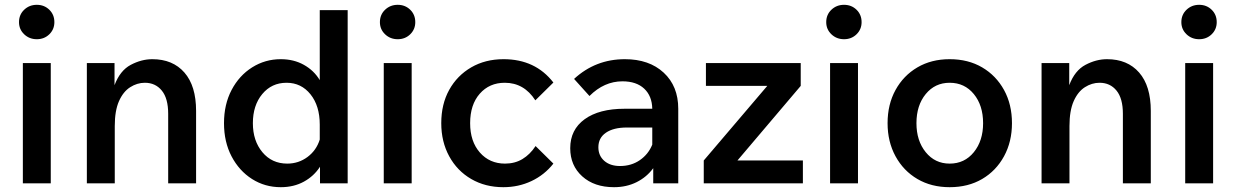

<svg xmlns="http://www.w3.org/2000/svg" viewBox="-20 -762 5137 798"><path d="M206 -670Q206 -640 185 -619.5Q164 -599 133 -599Q102 -599 80.5 -619.5Q59 -640 59 -670Q59 -701 80.5 -721.5Q102 -742 133 -742Q164 -742 185 -721.5Q206 -701 206 -670ZM191 0H75V-500H191Z M795 0H679V-289Q679 -353 652.5 -385.5Q626 -418 582 -418Q550 -418 521 -399.5Q492 -381 474.5 -341.5Q457 -302 457 -238V0H341V-500H456V-408Q479 -469 523.5 -492.5Q568 -516 613 -516Q698 -516 746.5 -460.5Q795 -405 795 -301Z M1310 0V-69Q1285 -30 1243 -7Q1201 16 1147 16Q1081 16 1027.5 -18Q974 -52 942.5 -112Q911 -172 911 -250Q911 -328 942.5 -388Q974 -448 1028 -482Q1082 -516 1147 -516Q1201 -516 1243 -492.5Q1285 -469 1309 -429V-720H1425V0ZM1031 -250Q1031 -177 1070.5 -129.5Q1110 -82 1174 -82Q1221 -82 1258 -109.5Q1295 -137 1309 -182V-244Q1309 -322 1270.5 -370Q1232 -418 1171 -418Q1109 -418 1070 -371Q1031 -324 1031 -250Z M1706 -670Q1706 -640 1685 -619.5Q1664 -599 1633 -599Q1602 -599 1580.5 -619.5Q1559 -640 1559 -670Q1559 -701 1580.5 -721.5Q1602 -742 1633 -742Q1664 -742 1685 -721.5Q1706 -701 1706 -670ZM1691 0H1575V-500H1691Z M2206 -155 2280 -82Q2243 -35 2189 -9.5Q2135 16 2072 16Q1997 16 1938.5 -18Q1880 -52 1847 -112.5Q1814 -173 1814 -250Q1814 -329 1847 -388.5Q1880 -448 1938.5 -482Q1997 -516 2073 -516Q2205 -516 2280 -419L2205 -345Q2158 -418 2078 -418Q2014 -418 1974 -372.5Q1934 -327 1934 -250Q1934 -174 1974.5 -128Q2015 -82 2079 -82Q2120 -82 2151.5 -101Q2183 -120 2206 -155Z M2532 16Q2450 16 2400 -29Q2350 -74 2350 -146Q2350 -223 2410 -266.5Q2470 -310 2576 -310H2691Q2690 -363 2657.5 -393.5Q2625 -424 2567 -424Q2491 -424 2430 -363L2366 -434Q2455 -516 2577 -516Q2678 -516 2738.5 -460Q2799 -404 2799 -310V0H2695V-63Q2668 -26 2626 -5Q2584 16 2532 16ZM2557 -72Q2604 -72 2639.5 -96.5Q2675 -121 2691 -161V-232H2585Q2530 -232 2498.5 -210.5Q2467 -189 2467 -150Q2467 -115 2491.5 -93.5Q2516 -72 2557 -72Z M3317 0H2905V-95L3169 -405H2914V-500H3308V-405L3045 -95H3317Z M3561 -670Q3561 -640 3540 -619.5Q3519 -599 3488 -599Q3457 -599 3435.5 -619.5Q3414 -640 3414 -670Q3414 -701 3435.5 -721.5Q3457 -742 3488 -742Q3519 -742 3540 -721.5Q3561 -701 3561 -670ZM3546 0H3430V-500H3546Z M3927 16Q3851 16 3793 -18Q3735 -52 3702 -112.5Q3669 -173 3669 -250Q3669 -328 3702 -388Q3735 -448 3793 -482Q3851 -516 3927 -516Q4004 -516 4062 -482Q4120 -448 4153 -388Q4186 -328 4186 -250Q4186 -173 4153 -112.5Q4120 -52 4062 -18Q4004 16 3927 16ZM3927 -82Q3989 -82 4027.5 -129.5Q4066 -177 4066 -250Q4066 -324 4027.5 -371Q3989 -418 3927 -418Q3866 -418 3827.5 -371Q3789 -324 3789 -250Q3789 -177 3827.5 -129.5Q3866 -82 3927 -82Z M4763 0H4647V-289Q4647 -353 4620.5 -385.5Q4594 -418 4550 -418Q4518 -418 4489 -399.5Q4460 -381 4442.5 -341.5Q4425 -302 4425 -238V0H4309V-500H4424V-408Q4447 -469 4491.5 -492.5Q4536 -516 4581 -516Q4666 -516 4714.5 -460.5Q4763 -405 4763 -301Z M5037 -670Q5037 -640 5016 -619.5Q4995 -599 4964 -599Q4933 -599 4911.5 -619.5Q4890 -640 4890 -670Q4890 -701 4911.5 -721.5Q4933 -742 4964 -742Q4995 -742 5016 -721.5Q5037 -701 5037 -670ZM5022 0H4906V-500H5022Z"/></svg>

Font: Wix Madefor Text SemiBold
Style: Regular
Weight: 600
Designer: Dalton Maag Ltd
Foundry: Dalton Maag Ltd
Version: Version 3.100